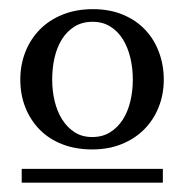

<svg xmlns="http://www.w3.org/2000/svg" viewBox="-20 -699 398 415"><path d="M267.1 -526.9Q267.1 -551.8 261.7 -574.2Q256.3 -596.7 245.6 -614Q234.9 -631.3 218.5 -641.6Q202.1 -651.9 180.2 -651.9Q157.7 -651.9 141.1 -641.6Q124.5 -631.3 113.8 -614Q103 -596.7 97.9 -574.2Q92.8 -551.8 92.8 -526.9Q92.8 -502.9 98.1 -480.5Q103.5 -458 114.3 -440.9Q125 -423.8 141.1 -413.3Q157.2 -402.8 179.2 -402.8Q201.7 -402.8 218 -413.1Q234.4 -423.3 245.4 -440.4Q256.3 -457.5 261.7 -480Q267.1 -502.4 267.1 -526.9ZM26.9 -304.2V-334H332V-304.2ZM334 -526.9Q334 -495.1 323 -467.5Q312 -439.9 292 -419.7Q272 -399.4 243.4 -387.7Q214.8 -376 179.2 -376Q143.6 -376 114.7 -387.2Q85.9 -398.4 65.9 -418.7Q45.9 -439 34.9 -466.6Q23.9 -494.1 23.9 -526.9Q23.9 -559.1 34.9 -586.9Q45.9 -614.7 66.2 -635.3Q86.4 -655.8 115.5 -667.5Q144.5 -679.2 181.2 -679.2Q217.3 -679.2 245.8 -667.2Q274.4 -655.3 293.9 -634.5Q313.5 -613.8 323.7 -585.9Q334 -558.1 334 -526.9Z"/></svg>

Font: BabelStone Ogham Pictish
Style: Regular
Weight: 400
Designer: Andrew West
Foundry: BabelStone
Version: Version 1.02 March 14, 2022